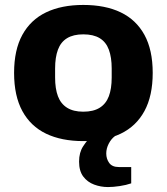

<svg xmlns="http://www.w3.org/2000/svg" viewBox="-20 -559 675 777"><path d="M317 12Q229 12 166.5 -18Q104 -48 70.5 -109.5Q37 -171 37 -264Q37 -357 70.5 -418Q104 -479 166.5 -509Q229 -539 317 -539Q406 -539 468.5 -509Q531 -479 564.5 -418Q598 -357 598 -264Q598 -171 564.5 -109.5Q531 -48 468.5 -18Q406 12 317 12ZM317 -107Q358 -107 383.5 -123Q409 -139 420.5 -169.5Q432 -200 432 -245V-282Q432 -327 420.5 -358Q409 -389 383.5 -404.5Q358 -420 317 -420Q277 -420 251.5 -404.5Q226 -389 214.5 -358Q203 -327 203 -282V-245Q203 -200 214.5 -169.5Q226 -139 251.5 -123Q277 -107 317 -107ZM417 198Q388 198 361 188Q334 178 317 155.5Q300 133 300 95Q300 58 316.5 33Q333 8 352 -12H445V-8Q430 3 420 22.5Q410 42 410 62Q410 84 422 100.5Q434 117 461 117H511V183Q491 190 464.5 194Q438 198 417 198Z"/></svg>

Font: Archivo SemiBold ExtraBold
Style: Regular
Weight: 800
Version: Version 2.001